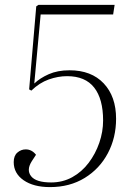

<svg xmlns="http://www.w3.org/2000/svg" viewBox="-20 -750 526 784"><path d="M401 -258Q401 -346 364.5 -392.5Q328 -439 254 -439Q217 -439 179 -425.5Q141 -412 108 -380L99 -385L128 -724L137 -730H448L442 -691H146L120 -409Q143 -431 179 -447Q215 -463 264 -463Q353 -463 403.5 -409.5Q454 -356 454 -265Q454 -188 420.5 -124.5Q387 -61 326 -23.5Q265 14 184 14Q117 14 76.5 -14Q36 -42 36 -88Q36 -114 51 -127Q66 -140 85 -140Q110 -140 127 -118L110 -92Q87 -56 107 -30.5Q127 -5 189 -5Q236 -5 275 -26.5Q314 -48 342 -85Q370 -122 385.5 -167Q401 -212 401 -258Z"/></svg>

Font: Literata 72pt ExtraLight
Style: Italic
Weight: 200
Italic angle: -2°
Designer: Latin by Veronika Burian and Jose Scaglione. Greek by Irene Vlachou. Cyrillic by Vera Evstafieva
Foundry: TypeTogether
Version: Version 3.002